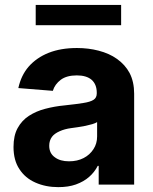

<svg xmlns="http://www.w3.org/2000/svg" viewBox="-20 -747 620 777"><path d="M215.8 10.3Q164.6 10.3 123 -8.3Q82 -26.4 58.6 -62.5Q34.7 -98.1 34.7 -152.3Q34.7 -198.2 51.3 -228.5Q68.4 -259.8 97.2 -278.3Q127 -297.4 162.6 -306.6Q202.1 -316.9 239.7 -320.3Q293.9 -326.2 316.4 -330.1Q345.7 -334.5 358.9 -343.3Q371.6 -351.6 371.6 -369.1V-371.6Q371.6 -405.3 351.1 -423.8Q330.1 -441.9 291 -441.9Q250 -441.9 226.1 -424.3Q201.7 -405.8 193.8 -379.4L54.2 -390.6Q65.4 -441.9 95.7 -477.1Q127.9 -513.7 176.8 -533.2Q226.1 -552.7 291.5 -552.7Q337.9 -552.7 378.9 -542Q422.4 -530.8 453.1 -508.8Q486.3 -485.4 504.4 -451.7Q522.9 -416 522.9 -367.7V0H379.4V-75.7H375.5Q362.3 -49.8 340.3 -30.8Q319.3 -12.2 287.1 -0.5Q256.8 10.3 215.8 10.3ZM259.3 -94.2Q293 -94.2 318.4 -107.4Q343.3 -120.1 358.4 -143.6Q373 -166 373 -194.8V-252.9Q367.7 -249 353.5 -244.6Q337.9 -240.2 326.2 -237.8Q305.7 -233.9 295.4 -232.4Q286.6 -231 267.6 -228.5Q241.7 -225.1 221.2 -215.8Q200.2 -206.5 190.4 -193.4Q179.2 -178.2 179.2 -157.2Q179.2 -126.5 202.1 -110.4Q223.6 -94.2 259.3 -94.2ZM124.5 -727.1H470.2V-645H124.5Z"/></svg>

Font: My Font
Style: Bold
Weight: 500
Designer: Rasmus Andersson
Foundry: rsms
Version: Version 0.001